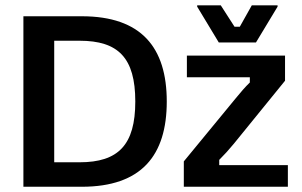

<svg xmlns="http://www.w3.org/2000/svg" viewBox="-20 -712 1152 732"><path d="M955.8 -550 1038.3 -686.7V-691.7H940L894.2 -610H874.2L821.7 -691.7H731.7V-686.7L814.2 -550ZM291.7 0C519.2 0 615.8 -119.2 615.8 -325C615.8 -530.8 519.2 -650 291.7 -650H69.2V0ZM186.7 -556.7H283.3C430.8 -556.7 495.8 -491.7 495.8 -325C495.8 -159.2 430.8 -93.3 283.3 -93.3H186.7ZM1077.5 0V-82.5H815.8V-102.5C835 -121.7 853.3 -141.7 871.7 -164.2L1066.7 -404.2V-500H692.5V-417.5H932.5V-397.5C915.8 -381.7 895.8 -358.3 877.5 -335.8L680.8 -96.7V0Z"/></svg>

Font: Familjen Grotesk Medium
Style: Regular
Weight: 500
Designer: Anders Wikstroem, Jonas Baeckman, Matilda Gysing, Kristian Moeller
Foundry: Familjen STHLM AB
Version: Version 2.000